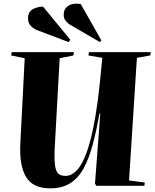

<svg xmlns="http://www.w3.org/2000/svg" viewBox="-20 -1015 849 1049"><path d="M685 -29 771 -18 769 0H506L499 -12L528 -395H524Q507 -302 487 -226.5Q467 -151 438 -97Q409 -43 364.5 -14.5Q320 14 254 14Q160 14 122.5 -48Q85 -110 91 -230L115 -697L41 -712L44 -730H384L381 -712L306 -697L279 -208Q276 -145 280.5 -112Q285 -79 298.5 -66.5Q312 -54 337 -54Q381 -54 416 -105Q451 -156 478 -265Q505 -374 524 -548L539 -699L463 -712L466 -730H804L801 -712L728 -699ZM361 -881Q351 -887 339.5 -900.5Q328 -914 328 -935Q328 -967 354 -983.5Q380 -1000 421 -993L534 -794L526 -785ZM186 -849Q166 -856 149.5 -872.5Q133 -889 133 -914Q133 -949 157 -963.5Q181 -978 215 -979L364 -798L355 -785Z"/></svg>

Font: Literata 72pt ExtraBold
Style: Italic
Weight: 800
Italic angle: -2°
Designer: Latin by Veronika Burian and Jose Scaglione. Greek by Irene Vlachou. Cyrillic by Vera Evstafieva
Foundry: TypeTogether
Version: Version 3.002